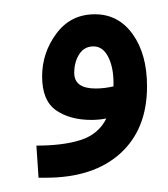

<svg xmlns="http://www.w3.org/2000/svg" viewBox="-20 -248 235 269"><path d="M34 1 31 -44Q69 -44 93.5 -52Q118 -60 129 -82Q119 -80 108 -80Q78 -80 58.5 -93.5Q39 -107 39 -141Q39 -174 59 -201Q79 -228 113 -228Q146 -228 166 -200Q186 -172 186 -127Q186 -67 148.5 -33Q111 1 44 1ZM84 -146Q84 -124 114 -124Q126 -124 139 -127V-132Q139 -154 131.5 -168.5Q124 -183 111 -183Q98 -183 91 -172Q84 -161 84 -146Z"/></svg>

Font: Noto Sans Arabic ExtCond SemBd
Style: Regular
Weight: 600
Width: 2
Designer: Monotype Design Team, Nadine Chahine, Nizar Qandah and Khaled Hosny
Foundry: Monotype Imaging Inc.
Version: Version 2.012; ttfautohint (v1.8.4.7-5d5b)